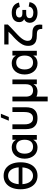

<svg xmlns="http://www.w3.org/2000/svg" viewBox="1566 -2400 1075 4246"><g transform="rotate(-90 2103.0 -277.5)"><path d="M338.5 15C401 15 455 -0.5 500 -32C589.5 -94.5 636.5 -210.5 636.5 -360C636.5 -433.5 625 -499 602 -555.5C555.5 -668.5 463 -734.5 338.5 -734.5C276 -734.5 222 -719 177.5 -687.5C87.5 -624.5 40 -507.5 40 -360C40 -286.5 51.5 -221.5 75 -165C121.5 -52 213 15 338.5 15ZM152.5 -401.5C155.5 -438.5 162 -472 172.5 -502.5C200 -585 256.5 -635.5 338.5 -635.5C420 -635.5 477 -585.5 505 -502C515.5 -471.5 522 -438 524.5 -401.5ZM338.5 -84.5C256.5 -84.5 199.5 -134.5 171.5 -218C161.5 -248.5 155 -282 152.5 -318.5H524C521 -281.5 514.5 -248 504.5 -217.5C476.5 -135 420 -84.5 338.5 -84.5Z M1135 -540V-461.5C1101.5 -520 1045.5 -555 961.5 -555C816.5 -555 716.5 -438.5 716.5 -269.5C716.5 -102.5 816 15 961.5 15C1045.5 15 1101.5 -20 1135 -78.5V0H1239.5V-540ZM981.5 -456.5C1082.5 -456.5 1135 -383.5 1135 -269.5C1135 -159.5 1086.5 -83.5 981.5 -83.5C879 -83.5 827.5 -156.5 827.5 -269.5C827.5 -380 878 -456.5 981.5 -456.5Z M1710 -795H1628L1556.5 -620H1638.5ZM1369.5 -246.5C1369.5 -199 1375.5 -156.5 1387.5 -119.5C1399.5 -82 1423.5 -50.5 1459 -24.5C1494.5 1.5 1545.5 14.5 1612 14.5C1678 14.5 1729 1.5 1765 -24.5C1800.5 -50.5 1824.5 -82 1836.5 -119.5C1848 -156.5 1854 -199 1854 -246.5V-540H1748V-274.5C1748 -239.5 1744.5 -208.5 1737.5 -181.5C1730 -154 1716.5 -131 1696 -112.5C1675.5 -94 1647.5 -84.5 1612 -84.5C1576 -84.5 1548 -94 1528 -112.5C1487.5 -150 1475.5 -204.5 1475.5 -274.5V-540H1369.5Z M2363 -540V-243C2363 -136.5 2310 -83.5 2225 -83.5C2143.5 -83.5 2093.5 -132 2089 -228V-540H1983.5V240H2089V-9C2120.5 7 2158 15 2199.5 15C2288 15 2337 -25 2363 -74.5V0H2468.5V-540Z M2997 -540V-461.5C2963.5 -520 2907.5 -555 2823.5 -555C2678.5 -555 2578.5 -438.5 2578.5 -269.5C2578.5 -102.5 2678 15 2823.5 15C2907.5 15 2963.5 -20 2997 -78.5V0H3101.5V-540ZM2843.5 -456.5C2944.5 -456.5 2997 -383.5 2997 -269.5C2997 -159.5 2948.5 -83.5 2843.5 -83.5C2741 -83.5 2689.5 -156.5 2689.5 -269.5C2689.5 -380 2740 -456.5 2843.5 -456.5Z M3678 120C3681 101.5 3682.5 83.5 3682.5 67C3682.5 50.5 3680.5 32 3676 10.5C3667 -32 3634 -71 3586.5 -86.5C3563 -94 3531 -98 3491 -98C3452.5 -98 3421.5 -100.5 3398 -106C3351 -116 3322 -144 3322 -202.5C3322 -224 3326.5 -245.5 3335 -267C3352 -309.5 3388.5 -359 3456 -423.5C3500.5 -465 3535.5 -498 3561 -522C3586.5 -545.5 3606.5 -565 3622 -579.5L3683.5 -640.5V-720H3241.5V-626H3523C3501 -604 3475 -577 3458.5 -559.5C3436 -540 3417.5 -524 3403.5 -511.5C3389.5 -498.5 3373.5 -483 3355.5 -465C3317.5 -425.5 3288 -391 3267.5 -360.5C3225.5 -300 3211.5 -251 3211.5 -193C3211.5 -145 3221 -107 3240 -78.5C3277.5 -21.5 3341.5 0 3437 0H3443.5C3479 0 3506 2.5 3525.5 7C3563.5 16 3586 47 3586 111V120Z M3942.5 15C4073 15 4159 -43.5 4178.5 -162L4080 -179.5C4069.5 -109.5 4019.5 -77 3945.5 -77C3868.5 -77 3824.5 -108.5 3824.5 -159.5C3824.5 -213.5 3866 -235.5 3924.5 -235.5H4005.5V-320H3924.5C3868.5 -320 3838.5 -343.5 3838.5 -384C3838.5 -435 3879.5 -463 3946 -463C4018 -463 4057.5 -433.5 4070.5 -377L4169.5 -395C4141.5 -514.5 4049 -555 3944 -555C3812.5 -555 3736.5 -493 3736.5 -389.5C3736.5 -336.5 3758 -300.5 3803 -280C3755.5 -264.5 3721.5 -218 3721.5 -157.5C3721.5 -56.5 3803.5 15 3942.5 15Z"/></g></svg>

Font: Vela Sans SemBd
Style: Regular
Weight: 600
Designer: Principal design: Mikhail Sharanda - project Manrope.
Design modification: Ravid Balaliev
Foundry: Mikhail Sharanda
Version: Version 1.001